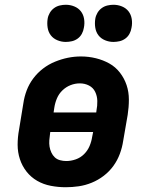

<svg xmlns="http://www.w3.org/2000/svg" viewBox="-20 -778 640 806"><path d="M256 8Q224 8 193 2Q162 -4 136 -19Q110 -34 91.5 -57.5Q73 -81 63.5 -110Q54 -139 54 -170.5Q54 -202 60 -234L78 -344Q82 -372 92 -398.5Q102 -425 119.5 -448.5Q137 -472 160.5 -490Q184 -508 211 -519Q238 -530 265 -535.5Q292 -541 320 -541Q352 -541 382.5 -533.5Q413 -526 439 -511.5Q465 -497 483.5 -473Q502 -449 511.5 -420.5Q521 -392 521 -360Q521 -328 516 -296L497 -186Q493 -159 483 -132Q473 -105 456 -81.5Q439 -58 415.5 -40Q392 -22 365 -11Q338 0 310.5 4Q283 8 256 8ZM384 -306 385 -314Q389 -334 388.5 -354.5Q388 -375 379.5 -392.5Q371 -410 353.5 -419Q336 -428 315 -428Q295 -428 276 -420.5Q257 -413 242 -398.5Q227 -384 219 -365Q211 -346 208 -326L205 -306ZM258 -102Q278 -102 298 -109Q318 -116 333 -131Q348 -146 356 -165Q364 -184 367 -204L371 -224H191L190 -216Q188 -203 187 -189Q186 -175 188 -162.5Q190 -150 195.5 -138Q201 -126 210 -117.5Q219 -109 232 -105.5Q245 -102 258 -102ZM456 -602Q438 -602 421 -609Q404 -616 393.5 -629.5Q383 -643 380 -661.5Q377 -680 380 -699Q382 -712 389 -724Q396 -736 407 -744Q418 -752 431 -755Q444 -758 456 -758Q475 -758 492 -751Q509 -744 519.5 -730.5Q530 -717 533 -698.5Q536 -680 532 -661Q530 -648 523.5 -636Q517 -624 506 -616Q495 -608 482 -605Q469 -602 456 -602ZM256 -602Q238 -602 221 -609Q204 -616 193.5 -629.5Q183 -643 180 -661.5Q177 -680 180 -699Q182 -712 189 -724Q196 -736 207 -744Q218 -752 231 -755Q244 -758 256 -758Q275 -758 292 -751Q309 -744 319.5 -730.5Q330 -717 333 -698.5Q336 -680 332 -661Q330 -648 323.5 -636Q317 -624 306 -616Q295 -608 282 -605Q269 -602 256 -602Z"/></svg>

Font: Iosevka Slab XBdExObl
Style: Regular
Weight: 800
Width: 7
Italic angle: -9°
Monospace: yes
Designer: Belleve Invis
Foundry: Belleve Invis
Version: Version 11.1.0; ttfautohint (v1.8.3)